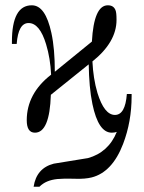

<svg xmlns="http://www.w3.org/2000/svg" viewBox="-20 -489 542 725"><path d="M477 -134H459C455 -81 440 -55 414 -55C387 -55 365 -83 348 -138C337 -175 331 -215 329 -257C390 -306 420 -358 420 -414C420 -432 419 -444 416 -451C411 -463 402 -469 387 -469C352 -469 332 -423 327 -332L187 -218C187 -275 183 -324 174 -365C159 -434 135 -469 100 -469C50 -469 25 -423 25 -331V-323H43C47 -376 62 -402 88 -402C116 -402 138 -375 154 -322C165 -286 171 -248 173 -207C112 -160 81 -102 81 -35C81 -4 91 12 112 12C149 12 169 -36 172 -131L315 -246C316 -189 320 -139 329 -96C344 -24 368 12 402 12C409 12 416 11 421 9C400 61 363 94 312 108L183 129C140 140 114 169 107 216H129C146 199 168 190 197 187C208 186 229 185 262 186C289 187 310 185 326 181C378 168 418 125 445 54C466 -1 477 -61 477 -126Z"/></svg>

Font: Veleka
Style: Regular
Weight: 400
Designer: Stefan Peev, Context Ltd, 2016; SIL International, 1997-2014.
Foundry: Stefan Peev, Context Ltd, 2016
Version: Version 1.000